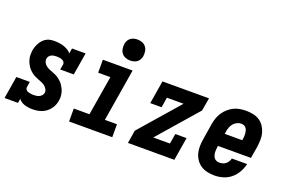

<svg xmlns="http://www.w3.org/2000/svg" viewBox="-98 -1109 2195 1462"><g transform="rotate(20 1000.0 -378.5)"><path d="M232 8Q200 8 169.5 -1.5Q139 -11 121 -35L115 0H6L36 -181H145L138 -136Q136 -125 143 -116Q150 -107 160.5 -103.5Q171 -100 182 -98.5Q193 -97 205 -97Q216 -97 227.5 -98.5Q239 -100 250 -105Q261 -110 269.5 -119.5Q278 -129 280 -140Q283 -156 275 -170Q267 -184 255.5 -193.5Q244 -203 229.5 -209Q215 -215 201 -220.5Q187 -226 173 -232.5Q159 -239 147 -248Q135 -257 124.5 -268Q114 -279 106 -291.5Q98 -304 92 -318Q86 -332 82.5 -347.5Q79 -363 79 -379Q79 -395 81 -411Q84 -428 89.5 -444Q95 -460 103.5 -475Q112 -490 124 -503Q136 -516 151.5 -524.5Q167 -533 183.5 -535.5Q200 -538 216 -538Q236 -538 255 -535.5Q274 -533 292 -527Q310 -521 326 -511.5Q342 -502 353 -488L360 -530H470L440 -349H330L338 -394Q339 -405 332 -413.5Q325 -422 315 -426Q305 -430 293.5 -431.5Q282 -433 271 -433Q261 -433 250 -431.5Q239 -430 229 -425Q219 -420 212 -411Q205 -402 203 -391Q201 -375 208 -361Q215 -347 226.5 -337.5Q238 -328 252 -322Q266 -316 280.5 -310.5Q295 -305 309 -298.5Q323 -292 335 -283Q347 -274 357.5 -263.5Q368 -253 376 -240.5Q384 -228 390.5 -214Q397 -200 400.5 -184.5Q404 -169 404.5 -153.5Q405 -138 402 -122Q399 -103 391.5 -85Q384 -67 371.5 -51Q359 -35 342.5 -23Q326 -11 307.5 -4Q289 3 270 5.5Q251 8 232 8Z M529 0V-105H656L709 -425H610V-530H851L781 -105H879V0ZM806 -595Q786 -595 767.5 -602.5Q749 -610 737.5 -625Q726 -640 723 -660Q720 -680 723 -701Q725 -715 732.5 -728Q740 -741 752 -749.5Q764 -758 778 -761.5Q792 -765 806 -765Q827 -765 845.5 -757.5Q864 -750 875.5 -735Q887 -720 890 -700Q893 -680 890 -659Q887 -645 880 -632Q873 -619 861 -610.5Q849 -602 834.5 -598.5Q820 -595 806 -595Z M1006 0 1023 -105 1302 -425H1167L1154 -343H1062L1093 -530H1470L1452 -425L1173 -105H1308L1322 -187H1413L1382 0Z M1710 8Q1680 8 1651.5 2Q1623 -4 1599.5 -19Q1576 -34 1560 -57Q1544 -80 1536.5 -107Q1529 -134 1529.5 -164Q1530 -194 1535 -223L1556 -353Q1560 -378 1568.5 -402.5Q1577 -427 1591.5 -449Q1606 -471 1626.5 -489Q1647 -507 1670.5 -518.5Q1694 -530 1719.5 -534Q1745 -538 1770 -538Q1799 -538 1827.5 -532Q1856 -526 1879 -510.5Q1902 -495 1917 -472Q1932 -449 1939.5 -422Q1947 -395 1946 -365.5Q1945 -336 1941 -307L1925 -213H1658L1657 -206Q1655 -194 1654 -182Q1653 -170 1654 -158Q1655 -146 1658.5 -135Q1662 -124 1669 -115Q1676 -106 1687 -101.5Q1698 -97 1710 -97Q1723 -97 1736.5 -100.5Q1750 -104 1761 -112.5Q1772 -121 1779.5 -133Q1787 -145 1790 -159H1914Q1906 -124 1888 -92Q1870 -60 1842 -36.5Q1814 -13 1779 -2.5Q1744 8 1710 8ZM1675 -317H1817L1818 -324Q1820 -336 1821 -348Q1822 -360 1821 -371.5Q1820 -383 1817 -394.5Q1814 -406 1807.5 -415Q1801 -424 1790 -428.5Q1779 -433 1767 -433Q1750 -433 1733 -424.5Q1716 -416 1704.5 -402Q1693 -388 1687 -371Q1681 -354 1678 -336Z"/></g></svg>

Font: Iosevka Slab Extrabold Oblique
Style: Regular
Weight: 800
Italic angle: -9°
Monospace: yes
Designer: Belleve Invis
Foundry: Belleve Invis
Version: Version 11.1.1; ttfautohint (v1.8.3)